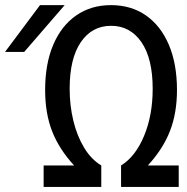

<svg xmlns="http://www.w3.org/2000/svg" viewBox="-113 -733 735 753"><path d="M43.9 -712.9H140.6L-18.1 -529.3H-93.3ZM58.1 -84H177.7Q119.1 -147.5 91.6 -217.8Q64 -288.1 64 -379.9Q64 -482.9 95.9 -557.6Q127.9 -632.3 186 -672.6Q244.1 -712.9 322.3 -712.9Q401.4 -712.9 459.5 -672.4Q517.6 -631.8 549.3 -557.1Q581.1 -482.4 581.1 -379.9Q581.1 -290 553.7 -219.5Q526.4 -148.9 466.8 -84H587.9V0H361.8V-84Q418.5 -119.1 452.1 -200.2Q485.8 -281.2 485.8 -384.8Q485.8 -503.4 441.7 -567.6Q397.5 -631.8 322.8 -631.8Q247.6 -631.8 203.9 -567.6Q160.2 -503.4 160.2 -385.3Q160.2 -319.3 174.6 -259.8Q189 -200.2 216.6 -154.3Q244.1 -108.4 284.2 -84V0H58.1Z"/></svg>

Font: Vazir Code Hack
Style: Code-Hack
Weight: 400
Foundry: DejaVu fonts team - Redesigned by Saber Rastikerdar
Version: Version 1.1.2